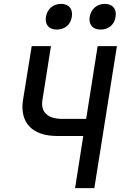

<svg xmlns="http://www.w3.org/2000/svg" viewBox="-20 -967 640 987"><path d="M497 -815C538 -815 568 -840 574 -880C581 -921 559 -947 519 -947C478 -947 448 -921 441 -880C435 -840 457 -815 497 -815ZM272 -815C313 -815 343 -840 349 -880C356 -921 334 -947 294 -947C253 -947 223 -921 216 -880C210 -840 232 -815 272 -815ZM366 0H465L581 -730H482L423 -356H298C226 -356 188 -391 198 -452L242 -730H143L98 -451C81 -337 146 -268 273 -268H408Z"/></svg>

Font: JetBrains Mono Medium
Style: Italic
Weight: 436
Italic angle: -9°
Monospace: yes
Designer: Philipp Nurullin, Konstantin Bulenkov
Foundry: JetBrains
Version: Version 2.305